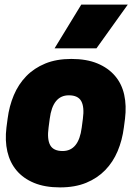

<svg xmlns="http://www.w3.org/2000/svg" viewBox="-20 -800 600 834"><path d="M535 -780 399 -590H217L333 -780ZM518 -246Q511 -191 491 -143.5Q471 -96 437 -61Q403 -26 354.5 -6Q306 14 241 14Q175 14 128 -5.5Q81 -25 52 -59.5Q23 -94 12 -141.5Q1 -189 8 -246L13 -284Q20 -339 40 -386.5Q60 -434 94 -469Q128 -504 176.5 -524Q225 -544 290 -544Q356 -544 403 -524.5Q450 -505 479.5 -470.5Q509 -436 519.5 -388.5Q530 -341 523 -284ZM191 -246Q184 -195 198 -169.5Q212 -144 252 -144Q322 -144 335 -246L340 -284Q347 -335 333 -360.5Q319 -386 279 -386Q209 -386 196 -284Z"/></svg>

Font: Tanohe Sans Black
Style: Italic
Weight: 900
Designer: Village Type and Design LLC & Cristiano Sobral
Foundry: Cooper Hewitt Smithsonian Design Museum
Version: Version 1.00;January 12, 2020;FontCreator 12.0.0.2547 64-bit